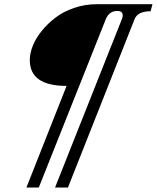

<svg xmlns="http://www.w3.org/2000/svg" viewBox="-20 -734 730 894"><path d="M103 139.2 290 -334Q118.7 -334 118.7 -454.1Q118.7 -485.4 132.6 -520.5Q146.5 -555.7 174.3 -590.1Q202.1 -624.5 238.8 -652.3Q275.4 -680.2 325.7 -697.3Q376 -714.4 430.7 -714.4H689.9L681.2 -681.6Q621.6 -681.6 606.9 -645.5L296.4 139.2H236.3L548.3 -647Q551.3 -651.9 551.3 -662.1Q551.3 -683.1 526.4 -683.1Q489.7 -683.1 473.6 -647L160.6 139.2Z"/></svg>

Font: Elstob 6pt
Style: Italic
Weight: 400
Italic angle: -20°
Designer: Peter S. Baker
Version: Version 1.015